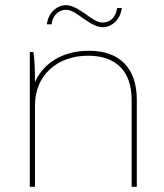

<svg xmlns="http://www.w3.org/2000/svg" viewBox="-20 -721 633 741"><path d="M310 -667C275 -691 255 -701 234 -701C200 -701 166 -672 161 -627H179C184 -665 208 -683 235 -683C257 -683 279 -666 301 -650C336 -626 356 -616 377 -616C411 -616 445 -645 450 -690H432C427 -652 403 -634 376 -634C354 -634 332 -651 310 -667ZM95 0H115V-315C115 -428 198 -506 320 -506C428 -506 488 -446 488 -336V0H508V-336C508 -458 442 -525 324 -525H322C224 -525 148 -479 115 -404C115 -459 113 -495 109 -520H95Z"/></svg>

Font: Fixel Text Thin
Style: Regular
Weight: 100
Width: 4
Designer: AlfaBravo + MacPaw
Foundry: Kyrylo Tkachov, Marchela Mozhyna, Serhii Makarenko, Maria Weinstein, Zakhar Kryvoshyya
Version: Version 1.211